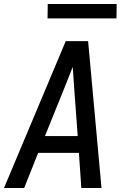

<svg xmlns="http://www.w3.org/2000/svg" viewBox="-20 -941 640 961"><path d="M0 0 309 -735H421L488 0H387L375 -176H171L101 0ZM369 -260 352 -490Q350 -519 348 -548Q346 -577 344 -606Q332 -577 321 -548Q310 -519 298 -490L205 -260ZM563 -849H218L219 -921H564Z"/></svg>

Font: Iosevka Custom Medium
Style: Italic
Weight: 500
Italic angle: -9°
Designer: Belleve Invis
Foundry: Belleve Invis
Version: Version 27.0.1